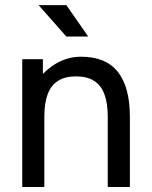

<svg xmlns="http://www.w3.org/2000/svg" viewBox="-20 -743 604 763"><path d="M408.2 0H496.1V-279.3Q496.1 -396.5 448.5 -457Q400.9 -517.6 301.8 -517.6Q271.5 -517.6 244.6 -509Q217.8 -500.5 194.6 -485.4Q171.4 -470.2 150.4 -449.2V-507.8H68.4V0H156.2V-279.3Q156.2 -333 169.4 -368.4Q182.6 -403.8 210.4 -421.6Q238.3 -439.5 282.2 -439.5Q326.2 -439.5 354 -421.6Q381.8 -403.8 395 -368.4Q408.2 -333 408.2 -279.3ZM243.7 -597.7H330.6L243.7 -722.7H133.3Z"/></svg>

Font: Giphurs
Style: Regular
Weight: 400
Version: Version 2.010